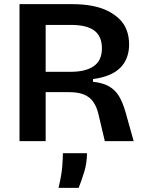

<svg xmlns="http://www.w3.org/2000/svg" viewBox="-20 -680 701 925"><path d="M74 0V-660H329Q380 -660 423 -652Q466 -644 499 -627.5Q532 -611 555.5 -588Q579 -565 590.5 -534Q602 -503 602 -466Q602 -432 591.5 -403.5Q581 -375 559.5 -353.5Q538 -332 505 -318.5Q472 -305 428 -299V-286Q476 -281 506 -263.5Q536 -246 554 -215.5Q572 -185 585 -139L624 0H485L455 -127Q446 -167 428 -191Q410 -215 382 -225.5Q354 -236 314 -236H200V0ZM200 -334H319Q393 -334 432 -361.5Q471 -389 471 -447Q471 -505 434.5 -532.5Q398 -560 322 -560H200ZM262 225Q277 162 280 121.5Q283 81 283 58H399Q399 105 386 147.5Q373 190 359 225Z"/></svg>

Font: Bricolage Grotesque 24pt SemiBold
Style: Regular
Weight: 600
Designer: Mathieu Triay
Foundry: Atelier Triay
Version: Version 1.001;gftools[0.9.33.dev8+g029e19f]